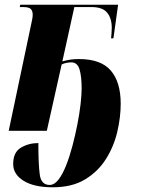

<svg xmlns="http://www.w3.org/2000/svg" viewBox="-20 -556 599 816"><path d="M204 240Q125 240 80.5 212.5Q36 185 36 141Q36 91 69 71.5Q102 52 143 52Q143 142 149 186Q155 230 191 230Q211 230 228.5 207.5Q246 185 261 147Q276 109 288 63.5Q300 18 309 -28Q318 -74 322.5 -114Q327 -154 327 -180Q327 -231 318 -261Q309 -291 283 -291Q275 -291 263.5 -289Q252 -287 242 -282L179 0H17L111 -446Q114 -460 116.5 -472Q119 -484 119 -494Q119 -509 111 -517.5Q103 -526 78 -526H64L66 -536H482L462 -393H452Q453 -402 454 -414.5Q455 -427 455 -438Q455 -478 435.5 -502Q416 -526 369 -526H296L245 -295Q262 -300 278 -302.5Q294 -305 316 -305Q409 -305 451 -256Q493 -207 493 -115Q493 -58 478.5 4Q464 66 430.5 119.5Q397 173 341.5 206.5Q286 240 204 240Z"/></svg>

Font: Noto Serif Display ExtraCondensed Black
Style: Italic
Weight: 900
Width: 2
Italic angle: -12°
Designer: Monotype Design Team
Foundry: Monotype Imaging Inc.
Version: Version 2.009